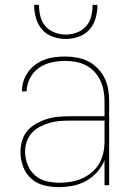

<svg xmlns="http://www.w3.org/2000/svg" viewBox="-20 -760 540 788"><path d="M221 8Q190 8 160 0.5Q130 -7 107.5 -27.5Q85 -48 74.5 -77Q64 -106 64 -136Q64 -160 71 -183.5Q78 -207 93.5 -224.5Q109 -242 130 -253.5Q151 -265 174 -272Q197 -279 220.5 -281Q244 -283 268 -283H409V-345Q409 -366 405 -388Q401 -410 392 -429.5Q383 -449 367.5 -465.5Q352 -482 332.5 -492Q313 -502 291.5 -506Q270 -510 248 -510Q220 -510 192 -504Q164 -498 140.5 -482Q117 -466 103.5 -440Q90 -414 89 -385H70Q70 -407 76.5 -427.5Q83 -448 96 -465.5Q109 -483 126.5 -495.5Q144 -508 164 -515.5Q184 -523 205.5 -525.5Q227 -528 248 -528Q273 -528 297 -523.5Q321 -519 342.5 -508Q364 -497 381.5 -479Q399 -461 409.5 -439Q420 -417 424 -393Q428 -369 428 -345V0H409V-102Q398 -75 378 -53Q358 -31 332.5 -17Q307 -3 278.5 2.5Q250 8 221 8ZM224 -10Q247 -10 271 -14Q295 -18 316.5 -27.5Q338 -37 356.5 -52.5Q375 -68 387 -88.5Q399 -109 404 -132.5Q409 -156 409 -180V-265H268Q247 -265 226 -263.5Q205 -262 184.5 -256Q164 -250 145 -240.5Q126 -231 111.5 -215.5Q97 -200 90 -179.5Q83 -159 83 -138Q83 -111 93 -85Q103 -59 123 -41Q143 -23 170 -16.5Q197 -10 224 -10ZM250 -600Q223 -600 196.5 -609.5Q170 -619 152.5 -639Q135 -659 127.5 -686Q120 -713 120 -740H140Q140 -717 145.5 -693.5Q151 -670 166.5 -652.5Q182 -635 204.5 -626.5Q227 -618 250 -618Q273 -618 295.5 -626.5Q318 -635 333.5 -652.5Q349 -670 354.5 -693.5Q360 -717 360 -740H380Q380 -713 372.5 -686Q365 -659 347.5 -639Q330 -619 303.5 -609.5Q277 -600 250 -600Z"/></svg>

Font: Iosevka Curly Thin
Style: Regular
Weight: 100
Monospace: yes
Designer: Belleve Invis
Foundry: Belleve Invis
Version: Version 22.1.2; ttfautohint (v1.8.4)